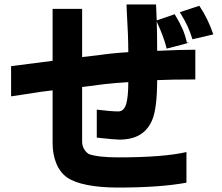

<svg xmlns="http://www.w3.org/2000/svg" viewBox="-20 -734 1002 865"><path d="M512 111Q433 111 374 99.5Q315 88 283 66Q251 44 234 3Q217 -38 217 -89V-327Q176 -323 77 -307L30 -300V-436Q121 -448 217 -460V-694H350V-477L420 -485Q489 -495 558 -499Q558 -572 551 -687L550 -714H683L686 -642Q699 -646 708 -649.5Q717 -653 724 -655Q759 -667 767 -670Q791 -630 802.5 -603.5Q814 -577 822 -542H832Q816 -538 808 -535L731 -515Q718 -568 686 -637Q688 -591 688 -505Q798 -510 860 -510V-376Q747 -376 688 -373Q688 -248 666 -194Q647 -149 610.5 -127Q574 -105 517 -105Q497 -105 416 -114V-240Q483 -232 513 -232Q539 -232 549 -267Q558 -300 558 -364Q495 -360 451 -355Q407 -350 350 -342V-95Q350 -79 358 -64Q366 -49 380 -40Q422 -25 512 -25Q717 -25 820 -49V89Q701 111 512 111ZM790 -679 878 -708Q917 -650 941 -579L847 -557Q837 -590 824 -618Q811 -646 790 -679Z"/></svg>

Font: Gmarket Sans TTF Bold
Style: Regular
Weight: 700
Designer: Creative Director : Sungho Lee; Art Director : Kiwoong Choi; Project Manager : Sori Yang, Jongwook Yoon; Font Designer :
Foundry: Sandoll Inc.
Version: Version 1.000;hotconv 1.0.109;makeotfexe 2.5.65596